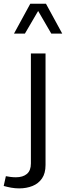

<svg xmlns="http://www.w3.org/2000/svg" viewBox="-92 -797 359 1047"><path d="M247.3 -613.9 158.6 -776.7H73.2L-15.6 -613.9H43.9L116 -737.2L187.6 -613.9ZM-71.8 217Q-52.3 222.6 -30.7 226.5Q-9.2 230.3 12.4 230.3Q52.4 230.3 85.1 217.2Q117.8 204.1 137 176.1Q156.3 148 156.3 102.7V-505.4H76.5V94.4Q76.5 133.1 54.7 151.4Q33 169.7 -5.3 169.7Q-19.9 169.7 -35 167.8Q-50 166 -60 163.7Z"/></svg>

Font: Estedad VF
Style: Regular
Weight: 100
Designer: Amin Abedi
Version: Version 7.3